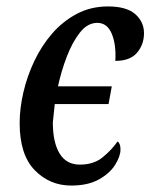

<svg xmlns="http://www.w3.org/2000/svg" viewBox="-20 -566 467 596"><path d="M201 10Q134 10 87.5 -38Q41 -86 41 -184Q41 -229 52.5 -279Q64 -329 86.5 -376.5Q109 -424 142 -462Q175 -500 218.5 -523Q262 -546 315 -546Q373 -546 400 -522Q427 -498 427 -463Q427 -428 405.5 -402.5Q384 -377 338 -377Q341 -427 327 -461Q313 -495 282 -495Q252 -495 228.5 -465.5Q205 -436 187.5 -390.5Q170 -345 160 -298H327L317 -243H150Q146 -207 144 -186Q144 -124 165 -89.5Q186 -55 228 -55Q271 -55 299 -78Q327 -101 345 -127Q354 -121 354 -102Q354 -81 337.5 -54.5Q321 -28 287 -9Q253 10 201 10Z"/></svg>

Font: Noto Serif ExtraCondensed Medium
Style: Italic
Weight: 500
Width: 2
Italic angle: -12°
Designer: Monotype Design Team
Foundry: Monotype Imaging Inc.
Version: Version 2.013; ttfautohint (v1.8.4.7-5d5b)